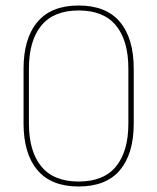

<svg xmlns="http://www.w3.org/2000/svg" viewBox="-20 -668 571 697"><path d="M265.5 9Q166 9 115.8 -50.5Q65.5 -110 65.5 -220V-418Q65.5 -528.5 115.8 -588.2Q166 -648 265.5 -648Q365.5 -648 415.5 -588.2Q465.5 -528.5 465.5 -418V-220Q465.5 -110 415.5 -50.5Q365.5 9 265.5 9ZM265.5 -9Q356.5 -9 401.2 -63.8Q446 -118.5 446 -219.5V-419Q446 -520.5 401.2 -575.2Q356.5 -630 265.5 -630Q175 -630 130 -575.2Q85 -520.5 85 -419V-219.5Q85 -118.5 130 -63.8Q175 -9 265.5 -9Z"/></svg>

Font: Anek Gurmukhi Thin
Style: Regular
Weight: 250
Designer: Sarang Kulkarni (Gurmukhi), Yesha Goshar (Latin)
Foundry: Ek Type
Version: Version 1.003